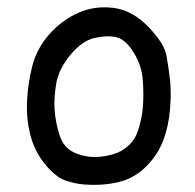

<svg xmlns="http://www.w3.org/2000/svg" viewBox="-20 -518 540 531"><path d="M212.9 -7.8Q185.5 -9.8 159.2 -19.5Q132.8 -29.3 104.5 -64Q76.2 -98.6 64.5 -142.6Q52.7 -186.5 54.7 -235.4Q56.6 -284.2 68.8 -333.5Q81.1 -382.8 115.7 -422.4Q150.4 -461.9 196.3 -482.4Q242.2 -502.9 294.4 -496.1Q346.7 -489.3 390.6 -443.4Q434.6 -397.5 440.4 -364.3Q446.3 -331.1 450.2 -296.9Q454.1 -262.7 450.2 -215.8Q446.3 -168.9 431.6 -129.9Q417 -90.8 384.8 -58.1Q352.5 -25.4 308.6 -14.6Q264.6 -3.9 212.9 -7.8ZM315.4 -100.6Q348.6 -120.1 360.4 -153.3Q372.1 -186.5 375 -220.7Q377.9 -254.9 375 -295.9Q372.1 -336.9 349.6 -373Q327.1 -409.2 301.8 -415Q276.4 -420.9 241.7 -413.1Q207 -405.3 174.8 -366.2Q142.6 -327.1 135.7 -288.1Q128.9 -249 130.9 -215.8Q132.8 -182.6 144.5 -145Q156.2 -107.4 189.5 -94.2Q222.7 -81.1 256.8 -84.5Q291 -87.9 315.4 -100.6Z"/></svg>

Font: NaikaiFont
Style: Regular-Lite
Weight: 400
Version: Version 1.67